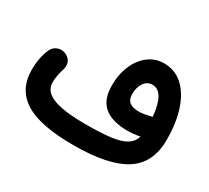

<svg xmlns="http://www.w3.org/2000/svg" viewBox="-125 -767 1117 1027"><g transform="rotate(30 434.0 -253.0)"><path d="M26.4 -180.7Q26.4 -259.8 53.2 -315.9Q64.5 -339.8 90.6 -348.4Q116.7 -356.9 140.6 -344.7Q190.4 -319.8 169.9 -257.8Q165.5 -245.1 161.1 -223.4Q156.7 -201.7 156.7 -177.7Q156.7 -121.6 222.4 -96.7Q288.1 -71.8 419.9 -71.8Q516.6 -71.8 576.4 -79.6Q636.2 -87.4 667.7 -107.2Q699.2 -127 709.5 -161.6Q668 -153.8 631.3 -153.8Q538.1 -153.8 488.8 -194.1Q439.5 -234.4 439.5 -321.8Q439.5 -391.6 463.1 -446.5Q486.8 -501.5 528.6 -533Q570.3 -564.5 623.5 -564.5Q691.4 -564.5 739.7 -520.5Q788.1 -476.6 813.7 -398.4Q839.4 -320.3 839.4 -216.8Q839.4 -71.8 737.1 -7.1Q634.8 57.6 419.9 57.6Q213.4 57.6 119.9 -1.5Q26.4 -60.5 26.4 -180.7ZM556.6 -337.4Q556.6 -303.2 575.9 -288.1Q595.2 -272.9 631.8 -272.9Q650.9 -272.9 670.2 -276.4Q689.5 -279.8 706.1 -284.2Q709.5 -285.2 712.9 -285.6Q699.2 -434.1 626.5 -434.1Q595.2 -434.1 575.9 -406.5Q556.6 -378.9 556.6 -337.4Z"/></g></svg>

Font: Mikhak-DS2-FD Bold
Style: Regular
Weight: 700
Designer: Amin Abedi
Version: Version 3.4